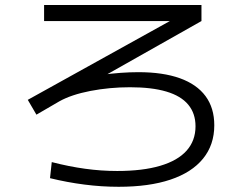

<svg xmlns="http://www.w3.org/2000/svg" viewBox="-20 -715 978 759"><path d="M313.5 14.6C359 20.5 404.3 23.4 449.2 23.4C529.3 23.4 597.5 14 653.8 -4.9C710.1 -23.8 753.1 -51.4 782.7 -87.9C812.3 -124.3 827.1 -168.3 827.1 -219.7C827.1 -265.3 815.6 -303.7 792.5 -335C769.4 -366.2 735.5 -389.8 690.9 -405.8C646.3 -421.7 591.8 -429.7 527.3 -429.7C481.8 -429.7 432.8 -426.1 380.4 -418.9C328 -411.8 284.5 -402 250 -389.6L280.3 -351.6L776.4 -631.8V-695.3H154.3V-631.8H689.5L688.5 -652.3L89.8 -320.3L124 -261.7L214.8 -314.5C246.1 -332 286.9 -345.7 337.4 -355.5C387.9 -365.2 440.1 -370.1 494.1 -370.1C551.4 -370.1 599.3 -364.4 637.7 -353C676.1 -341.6 704.9 -324.4 724.1 -301.3C743.3 -278.2 752.9 -249.7 752.9 -215.8C752.9 -178.1 741.2 -146 717.8 -119.6C694.3 -93.3 659.5 -73.2 613.3 -59.6C567.1 -45.9 510.4 -39.1 443.4 -39.1C401 -39.1 358.7 -42 316.4 -47.9C274.1 -53.7 230.1 -62.5 184.6 -74.2L177.7 -10.7C222.7 0.3 267.9 8.8 313.5 14.6Z"/></svg>

Font: Pretendard Variable
Style: Regular
Weight: 400
Designer: Base glyphs from Inter by Rasmus Andersson; Hangeul glyphs from Noto Sans CJK(Source Han Sans) by Jang Soo-young and Kan
Foundry: Kil Hyung-jin
Version: Version 1.309;Glyphs 3.2 (3225)